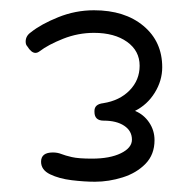

<svg xmlns="http://www.w3.org/2000/svg" viewBox="-20 -752 376 374"><path d="M165 -398Q144 -398 119.5 -401Q95 -404 77.5 -412.5Q60 -421 60 -437Q60 -455 83 -455Q92 -455 99.5 -452Q107 -449 120 -446Q133 -443 159 -443Q194 -443 215.5 -453.5Q237 -464 237 -480Q237 -497 222 -507Q207 -517 182 -517Q164 -517 164 -534V-536Q164 -549 181 -551Q213 -556 232.5 -576Q252 -596 252 -624Q252 -653 227.5 -670.5Q203 -688 163 -688Q132 -688 103 -676.5Q74 -665 57 -652Q53 -649 49 -649Q41 -649 33 -662Q30 -665 30 -671Q30 -682 40 -689Q60 -705 93.5 -718.5Q127 -732 163 -732Q223 -732 259.5 -701.5Q296 -671 296 -621Q296 -595 281.5 -571.5Q267 -548 243 -536Q260 -529 270.5 -513.5Q281 -498 281 -479Q281 -451 263.5 -433Q246 -415 219 -406.5Q192 -398 165 -398Z"/></svg>

Font: Hachi Maru Pop
Style: Regular
Weight: 400
Designer: Nontynet
Foundry: Nontynet
Version: Version 1.300